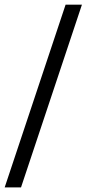

<svg xmlns="http://www.w3.org/2000/svg" viewBox="-21 -687 375 832"><path d="M-0.7 125 263.2 -666.7H334L70.1 125Z"/></svg>

Font: Afacad Flux
Style: Regular
Weight: 400
Designer: Kristian Moeller
Foundry: Dicotype
Version: Version 1.100